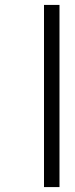

<svg xmlns="http://www.w3.org/2000/svg" viewBox="-20 -761 306 781"><path d="M222 0H159V-741H222Z"/></svg>

Font: SVN-Poppins Light
Style: Regular
Weight: 300
Designer: Ninad Kale (Devanagari), Jonny Pinhorn (Latin)
Foundry: Indian Type Foundry
Version: Version 3.002 2017; ttfautohint (v1.8.3)